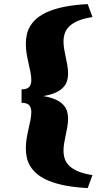

<svg xmlns="http://www.w3.org/2000/svg" viewBox="-20 -831 512 961"><path d="M109.4 -87.9Q109.4 -110.4 112.5 -132.3Q115.7 -154.3 120.6 -175.3Q127 -202.6 131.8 -227.1Q136.7 -251.5 136.7 -270Q136.7 -291.5 126.5 -304Q116.2 -316.4 87.9 -316.4V-383.8Q116.2 -383.8 126.5 -396.2Q136.7 -408.7 136.7 -430.2Q136.7 -448.7 131.8 -473.1Q127 -497.6 120.6 -524.9Q115.7 -545.9 112.5 -567.9Q109.4 -589.8 109.4 -612.3Q109.4 -635.7 114.5 -658.9Q119.6 -682.1 132.8 -703.1Q146 -724.1 168.2 -742.2Q190.4 -760.3 224.9 -774.4Q259.3 -788.6 307.1 -797.9Q355 -807.1 418.9 -810.5L442.9 -745.6Q398.9 -738.8 370.8 -726.8Q342.8 -714.8 326.4 -698.7Q310.1 -682.6 304 -663.3Q297.9 -644 297.9 -623Q297.9 -605.5 301 -586.7Q304.2 -567.9 308.1 -549.3Q313 -526.9 316.9 -504.9Q320.8 -482.9 320.8 -462.4Q320.8 -442.9 315.4 -425.3Q310.1 -407.7 296.1 -393.1Q282.2 -378.4 258.1 -367.4Q233.9 -356.4 196.3 -350.1Q233.9 -343.8 258.1 -332.8Q282.2 -321.8 296.1 -307.1Q310.1 -292.5 315.4 -274.9Q320.8 -257.3 320.8 -237.8Q320.8 -217.3 316.9 -195.3Q313 -173.3 308.1 -150.9Q304.2 -132.3 301 -113.5Q297.9 -94.7 297.9 -77.1Q297.9 -55.7 304 -36.6Q310.1 -17.6 326.4 -1.5Q342.8 14.6 370.8 26.6Q398.9 38.6 442.9 45.4L418.9 110.4Q355 106.9 307.1 97.7Q259.3 88.4 224.9 74.2Q190.4 60.1 168.2 42Q146 23.9 132.8 2.9Q119.6 -18.1 114.5 -41Q109.4 -64 109.4 -87.9Z"/></svg>

Font: Goblin One
Style: Regular
Weight: 400
Designer: Riccardo De Franceschi
Foundry: Sorkin Type Co.
Version: Version 1.001